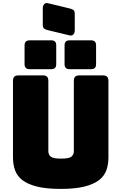

<svg xmlns="http://www.w3.org/2000/svg" viewBox="-20 -1208 786 1243"><path d="M682 -189Q682 -143 668.5 -105.5Q655 -68 620.5 -41.5Q586 -15 526 0Q466 15 373 15Q280 15 220 0Q160 -15 125.5 -41.5Q91 -68 77.5 -105.5Q64 -143 64 -189V-684Q64 -703 72.5 -711.5Q81 -720 100 -720H257Q276 -720 284.5 -711.5Q293 -703 293 -684V-228Q293 -208 308 -194.5Q323 -181 375 -181Q428 -181 443 -194.5Q458 -208 458 -228V-684Q458 -703 466.5 -711.5Q475 -720 494 -720H646Q665 -720 673.5 -711.5Q682 -703 682 -684ZM569 -760H431Q414 -760 406 -768Q398 -776 398 -793V-914Q398 -931 406 -939Q414 -947 431 -947H569Q586 -947 594 -939Q602 -931 602 -914V-793Q602 -776 594 -768Q586 -760 569 -760ZM311 -760H173Q156 -760 147.5 -768Q139 -776 139 -793V-914Q139 -931 147.5 -939Q156 -947 173 -947H311Q328 -947 336 -939Q344 -931 344 -914V-793Q344 -776 336 -768Q328 -760 311 -760ZM291 -1187 428 -1154Q446 -1150 455 -1143.5Q464 -1137 464 -1118V-1012Q464 -995 455 -985Q446 -975 430 -979L293 -1012Q275 -1016 266 -1022.5Q257 -1029 257 -1048V-1154Q257 -1171 266 -1181Q275 -1191 291 -1187Z"/></svg>

Font: Bungee
Style: Regular
Weight: 400
Designer: David Jonathan Ross
Foundry: David Jonathan Ross
Version: Version 1.001;PS 1.0;hotconv 1.0.72;makeotf.lib2.5.5900